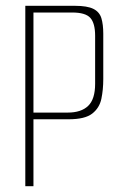

<svg xmlns="http://www.w3.org/2000/svg" viewBox="-20 -640 408 660"><path d="M67 -620H238Q280 -620 301 -609.5Q322 -599 328.5 -577.5Q335 -556 335 -524V-368Q335 -332 328.5 -300.5Q322 -269 297 -249.5Q272 -230 216 -230H95V0H67ZM213 -253Q259 -253 283 -276Q307 -299 307 -352V-517Q307 -560 290.5 -578.5Q274 -597 228 -597H95V-253Z"/></svg>

Font: Smooch Sans ExtraLight
Style: Regular
Weight: 200
Designer: Robert E. Leuschke
Foundry: Robert E. Leuschke
Version: Version 1.010; ttfautohint (v1.8.3)